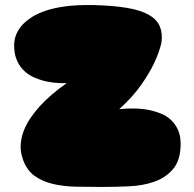

<svg xmlns="http://www.w3.org/2000/svg" viewBox="-20 -721 767 760"><path d="M244 -392Q186 -390 140 -405Q120 -411 101.5 -421.5Q83 -432 68.5 -448Q54 -464 45 -487Q36 -510 36 -541Q36 -587 69 -623Q83 -638 105 -652.5Q127 -667 160.5 -678.5Q194 -690 240 -696Q286 -702 348 -701Q430 -699 484.5 -689.5Q539 -680 570.5 -661.5Q602 -643 613 -615.5Q624 -588 619 -552Q610 -512 589 -469Q571 -431 538.5 -384.5Q506 -338 452 -289Q519 -296 573 -285Q596 -280 618 -271Q640 -262 657 -246Q674 -230 684.5 -207Q695 -184 695 -152Q695 -88 666 -53Q637 -18 591.5 -2Q546 14 490.5 16.5Q435 19 383 19Q331 19 281 18Q231 17 189 7Q147 -3 116 -25.5Q85 -48 70 -92Q60 -121 62 -149.5Q64 -178 74.5 -204.5Q85 -231 101.5 -255Q118 -279 137 -300Q181 -348 244 -392Z"/></svg>

Font: Sniglet
Style: ExtraBold
Weight: 800
Version: Version 2.000; ttfautohint (v0.95) -l 8 -r 50 -G 200 -x 14 -